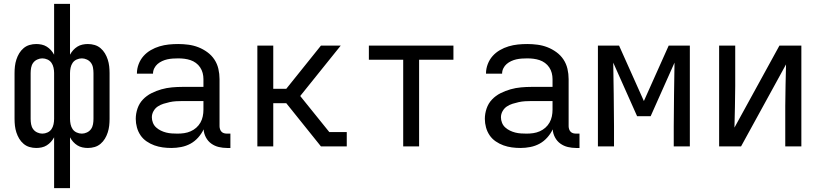

<svg xmlns="http://www.w3.org/2000/svg" viewBox="-20 -755 4240 990"><path d="M259 215V-47Q252 -34 242.5 -23.5Q233 -13 221 -5.5Q209 2 195 5Q181 8 167 8Q149 8 132 3Q115 -2 101.5 -13.5Q88 -25 79 -40Q70 -55 64.5 -72Q59 -89 57 -106.5Q55 -124 55 -142V-378Q55 -396 57 -413.5Q59 -431 64.5 -448Q70 -465 79 -480Q88 -495 101.5 -506.5Q115 -518 132 -523Q149 -528 167 -528Q181 -528 195 -525Q209 -522 221 -514.5Q233 -507 242.5 -496.5Q252 -486 259 -473V-735H341V-473Q348 -486 357.5 -496.5Q367 -507 379 -514.5Q391 -522 405 -525Q419 -528 433 -528Q451 -528 468 -523Q485 -518 498.5 -506.5Q512 -495 521 -480Q530 -465 535.5 -448Q541 -431 543 -413.5Q545 -396 545 -378V-142Q545 -124 543 -106.5Q541 -89 535.5 -72Q530 -55 521 -40Q512 -25 498.5 -13.5Q485 -2 468 3Q451 8 433 8Q419 8 405 5Q391 2 379 -5.5Q367 -13 357.5 -23.5Q348 -34 341 -47V215ZM198 -66Q212 -66 225 -72Q238 -78 245.5 -89Q253 -100 256 -114Q259 -128 259 -142V-379Q259 -392 256 -406Q253 -420 245.5 -431Q238 -442 225 -448Q212 -454 198 -454Q185 -454 172 -448Q159 -442 151 -431Q143 -420 140.5 -406Q138 -392 138 -378V-142Q138 -128 140.5 -114Q143 -100 151 -89Q159 -78 172 -72Q185 -66 198 -66ZM402 -66Q415 -66 428 -72Q441 -78 449 -89Q457 -100 459.5 -114Q462 -128 462 -142V-378Q462 -392 459.5 -406Q457 -420 449 -431Q441 -442 428 -448Q415 -454 402 -454Q388 -454 375 -448Q362 -442 354.5 -431Q347 -420 344 -406Q341 -392 341 -378V-142Q341 -128 344 -114Q347 -100 354.5 -89Q362 -78 375 -72Q388 -66 402 -66Z M864 8Q841 8 819 5Q797 2 776 -5.5Q755 -13 736 -26Q717 -39 704.5 -57.5Q692 -76 686 -98Q680 -120 680 -142Q680 -169 689 -195.5Q698 -222 717 -242Q736 -262 761 -274.5Q786 -287 812.5 -294.5Q839 -302 866.5 -304.5Q894 -307 921 -307H1029V-347Q1029 -363 1025 -378.5Q1021 -394 1012 -407.5Q1003 -421 990 -430.5Q977 -440 962 -445Q947 -450 931 -452Q915 -454 899 -454Q885 -454 870.5 -453Q856 -452 842.5 -449Q829 -446 816 -440Q803 -434 792.5 -425Q782 -416 775.5 -403Q769 -390 769 -376V-375H686V-377Q686 -401 695 -424.5Q704 -448 720 -466Q736 -484 757.5 -496.5Q779 -509 802.5 -516Q826 -523 850 -525.5Q874 -528 899 -528Q925 -528 951.5 -524.5Q978 -521 1002.5 -511.5Q1027 -502 1049 -486Q1071 -470 1085.5 -448Q1100 -426 1106 -400Q1112 -374 1112 -347V-104Q1112 -97 1114.5 -89Q1117 -81 1122.5 -75.5Q1128 -70 1135.5 -68Q1143 -66 1151 -66H1168V8H1151Q1129 8 1108 3Q1087 -2 1069.5 -14.5Q1052 -27 1041.5 -47Q1031 -67 1030 -88Q1019 -65 1001.5 -45.5Q984 -26 962 -14Q940 -2 914.5 3Q889 8 864 8ZM895 -66Q913 -66 930 -68.5Q947 -71 963 -78Q979 -85 992 -96.5Q1005 -108 1013.5 -123Q1022 -138 1025.5 -155Q1029 -172 1029 -189V-234H921Q905 -234 888 -233Q871 -232 855 -228.5Q839 -225 823 -220Q807 -215 793.5 -206Q780 -197 771.5 -182Q763 -167 763 -150Q763 -136 768.5 -122Q774 -108 785 -98Q796 -88 809.5 -81.5Q823 -75 837 -71.5Q851 -68 866 -67Q881 -66 895 -66Z M1635 0 1456 -223H1389V0H1307V-520H1389V-297H1456L1635 -520H1737L1528 -260L1678 -74H1768V0Z M2059 0V-447H1882V-520H2318V-447H2141V0Z M2664 8Q2641 8 2619 5Q2597 2 2576 -5.5Q2555 -13 2536 -26Q2517 -39 2504.5 -57.5Q2492 -76 2486 -98Q2480 -120 2480 -142Q2480 -169 2489 -195.5Q2498 -222 2517 -242Q2536 -262 2561 -274.5Q2586 -287 2612.5 -294.5Q2639 -302 2666.5 -304.5Q2694 -307 2721 -307H2829V-347Q2829 -363 2825 -378.5Q2821 -394 2812 -407.5Q2803 -421 2790 -430.5Q2777 -440 2762 -445Q2747 -450 2731 -452Q2715 -454 2699 -454Q2685 -454 2670.5 -453Q2656 -452 2642.5 -449Q2629 -446 2616 -440Q2603 -434 2592.5 -425Q2582 -416 2575.5 -403Q2569 -390 2569 -376V-375H2486V-377Q2486 -401 2495 -424.5Q2504 -448 2520 -466Q2536 -484 2557.5 -496.5Q2579 -509 2602.5 -516Q2626 -523 2650 -525.5Q2674 -528 2699 -528Q2725 -528 2751.5 -524.5Q2778 -521 2802.5 -511.5Q2827 -502 2849 -486Q2871 -470 2885.5 -448Q2900 -426 2906 -400Q2912 -374 2912 -347V-104Q2912 -97 2914.5 -89Q2917 -81 2922.5 -75.5Q2928 -70 2935.5 -68Q2943 -66 2951 -66H2968V8H2951Q2929 8 2908 3Q2887 -2 2869.5 -14.5Q2852 -27 2841.5 -47Q2831 -67 2830 -88Q2819 -65 2801.5 -45.5Q2784 -26 2762 -14Q2740 -2 2714.5 3Q2689 8 2664 8ZM2695 -66Q2713 -66 2730 -68.5Q2747 -71 2763 -78Q2779 -85 2792 -96.5Q2805 -108 2813.5 -123Q2822 -138 2825.5 -155Q2829 -172 2829 -189V-234H2721Q2705 -234 2688 -233Q2671 -232 2655 -228.5Q2639 -225 2623 -220Q2607 -215 2593.5 -206Q2580 -197 2571.5 -182Q2563 -167 2563 -150Q2563 -136 2568.5 -122Q2574 -108 2585 -98Q2596 -88 2609.5 -81.5Q2623 -75 2637 -71.5Q2651 -68 2666 -67Q2681 -66 2695 -66Z M3063 0V-520H3172L3300 -234L3428 -520H3537V0H3454V-104Q3454 -186 3455.5 -268Q3457 -350 3458 -432L3335 -156H3265L3142 -432Q3143 -350 3144.5 -268Q3146 -186 3146 -104V0Z M3688 0V-520H3771V-312Q3771 -258 3769.5 -204.5Q3768 -151 3767 -97L3999 -520H4112V0H4029V-208Q4029 -262 4030.5 -315.5Q4032 -369 4033 -423L3801 0Z"/></svg>

Font: R Plex Mono
Style: Regular
Weight: 400
Monospace: yes
Designer: Belleve Invis
Foundry: Belleve Invis
Version: Version 31.8.0